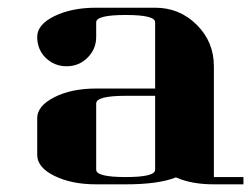

<svg xmlns="http://www.w3.org/2000/svg" viewBox="-20 -481 655 501"><path d="M77.1 -172.9Q77.1 -204.6 122.1 -227.5Q166.5 -250 231 -250H384.8V-422.9Q384.8 -441.9 308.1 -441.9Q231 -441.9 231 -422.9V-384.8Q231 -353 208.5 -330.6Q186 -308.1 153.8 -308.1Q122.1 -308.1 99.1 -330.1Q77.1 -352.1 77.1 -384.8Q77.1 -417 122.1 -439Q167 -460.9 231 -460.9H384.8Q448.7 -460.9 493.7 -416Q538.1 -371.6 538.1 -308.1V-19H615.2V0H538.1Q480 0 439 -18.1Q393.6 0 308.1 0H231Q167 0 122.1 -22Q77.1 -43.9 77.1 -77.1ZM231 -38.1Q231 -19 308.1 -19Q384.8 -19 384.8 -38.1V-231H308.1Q231 -231 231 -210.9Z"/></svg>

Font: Hjet
Style: Regular
Weight: 400
Designer: T. Christopher White
Version: Version 1.2